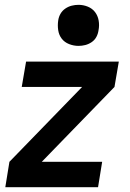

<svg xmlns="http://www.w3.org/2000/svg" viewBox="-20 -775 540 795"><path d="M2 0 19 -105 320 -415H70L88 -520H472L454 -415L153 -105H403L386 0ZM305 -585Q285 -585 266 -592.5Q247 -600 235.5 -615Q224 -630 221 -650Q218 -670 221 -690Q223 -705 230.5 -718Q238 -731 250.5 -739.5Q263 -748 277 -751.5Q291 -755 305 -755Q325 -755 343.5 -747.5Q362 -740 373.5 -725Q385 -710 388.5 -690Q392 -670 388 -650Q386 -635 379 -622Q372 -609 359.5 -600.5Q347 -592 333 -588.5Q319 -585 305 -585Z"/></svg>

Font: Iosevka Extrabold Oblique
Style: Regular
Weight: 800
Italic angle: -9°
Monospace: yes
Designer: Belleve Invis
Foundry: Belleve Invis
Version: Version 32.5.0; ttfautohint (v1.8.4)